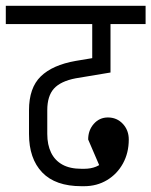

<svg xmlns="http://www.w3.org/2000/svg" viewBox="-45 -650 522 662"><path d="M-25 -567V-630H457V-567ZM234 -8V-68H245V-8ZM245 -8V-68Q291 -68 316.5 -97Q342 -126 342 -169H399Q399 -123 379 -86.5Q359 -50 324 -29Q289 -8 245 -8ZM299 -76 259 -169Q259 -201 278.5 -223Q298 -245 327 -245Q358 -245 378.5 -223Q399 -201 399 -169Q399 -143 386 -121.5Q373 -100 350.5 -88Q328 -76 299 -76ZM236 -8Q146 -8 100.5 -55.5Q55 -103 55 -188H118Q118 -151 131 -124Q144 -97 170 -82.5Q196 -68 236 -68ZM55 -187V-271H118V-187ZM55 -270Q55 -347 95.5 -386.5Q136 -426 216 -440V-380Q164 -370 141 -344.5Q118 -319 118 -270ZM216 -380V-440L336 -460V-400ZM273 -437V-630H336V-437Z"/></svg>

Font: Akshar Light Light
Style: Regular
Weight: 300
Version: Version 1.100